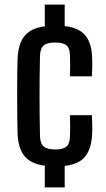

<svg xmlns="http://www.w3.org/2000/svg" viewBox="-20 -820 463 840"><path d="M176 0V-95Q116 -103 88 -136Q60 -169 57 -234Q56 -266 55.5 -313Q55 -360 55 -409Q55 -458 55.5 -500Q56 -542 57 -564Q60 -630 88 -663.5Q116 -697 176 -705V-800H263V-706Q324 -699 352.5 -666Q381 -633 383 -568Q384 -551 383.5 -526Q383 -501 382 -486H286Q287 -507 287 -534Q287 -561 286 -578Q286 -608 271.5 -621Q257 -634 221 -634Q186 -634 171 -621Q156 -608 155 -578Q153 -485 153 -401Q153 -317 155 -224Q156 -192 171.5 -179Q187 -166 222 -166Q257 -166 271.5 -179.5Q286 -193 286 -224Q287 -242 287 -264Q287 -286 286 -316H382Q383 -301 383.5 -276Q384 -251 383 -234Q380 -168 352 -134.5Q324 -101 263 -94V0Z"/></svg>

Font: Big Shoulders Text SemiBold
Style: Regular
Weight: 600
Designer: Patric King
Foundry: XO Type Co
Version: Version 1.000; ttfautohint (v1.8.2)